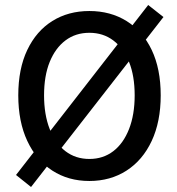

<svg xmlns="http://www.w3.org/2000/svg" viewBox="-20 -711 709 767"><path d="M104 36 44 -12 572 -691 633 -643ZM337 12Q253 12 189 -29.5Q125 -71 89 -148Q53 -225 53 -330Q53 -436 89 -511.5Q125 -587 189 -627Q253 -667 337 -667Q421 -667 485.5 -627Q550 -587 586 -511.5Q622 -436 622 -330Q622 -225 586 -148Q550 -71 485.5 -29.5Q421 12 337 12ZM337 -76Q392 -76 432.5 -107Q473 -138 495.5 -195.5Q518 -253 518 -330Q518 -408 495.5 -463.5Q473 -519 432.5 -549.5Q392 -580 337 -580Q282 -580 241.5 -549.5Q201 -519 178.5 -463.5Q156 -408 156 -330Q156 -253 178.5 -195.5Q201 -138 241.5 -107Q282 -76 337 -76Z"/></svg>

Font: Source Sans 3 ExtraLight Medium
Style: Regular
Weight: 500
Version: Version 3.052;hotconv 1.1.0;makeotfexe 2.6.0